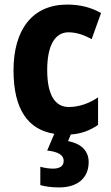

<svg xmlns="http://www.w3.org/2000/svg" viewBox="-20 -578 485 838"><path d="M367 129C367 77 329 47 277 38L289 9C335 6 374 -9 408 -33V-153C368 -126 324 -111 280 -111C220 -111 186 -164 186 -272C186 -380 220 -437 279 -437C313 -437 346 -426 380 -407L421 -521C379 -545 331 -558 273 -558C121 -558 39 -448 39 -271C39 -101 102 -12 217 6L186 79C232 84 258 98 258 124C258 146 242 158 211 158C194 158 175 155 156 150V230C177 236 205 240 238 240C320 240 367 198 367 129Z"/></svg>

Font: Noto Sans Bengali Condensed
Style: Bold
Weight: 700
Width: 3
Designer: Joana Ranito - Universal Thirst; Jelle Bosma - Monotype Design Team
Foundry: Universal Thirst ehf.
Version: Version 3.000